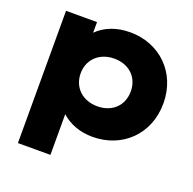

<svg xmlns="http://www.w3.org/2000/svg" viewBox="-146 -809 1168 1159"><g transform="rotate(20 437.5 -230.0)"><path d="M300 -325.7C300 -416.8 368.3 -478.2 461.4 -478.2C556.4 -478.2 621.8 -416.8 621.8 -325.7C621.8 -233.7 556.4 -172.3 461.4 -172.3C368.3 -172.3 300 -233.7 300 -325.7ZM88.1 200H297V-61.4C347.5 -15.8 415.8 10.9 498 10.9C686.1 10.9 831.7 -124.8 831.7 -324.8C831.7 -523.8 686.1 -660.4 498 -660.4C410.9 -660.4 338.6 -632.7 287.1 -581.2V-649.5H88.1Z"/></g></svg>

Font: Calandify
Style: Semi Bold
Weight: 700
Designer: Brittany Allen
Foundry: Brittany Allen
Version: Version 1.0; ttfautohint (v1.8.4.7-5d5b)